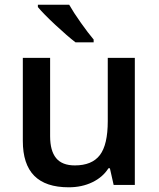

<svg xmlns="http://www.w3.org/2000/svg" viewBox="-20 -786 675 816"><path d="M378 -618Q355 -645 323.5 -689.5Q292 -734 274 -766H141V-756Q164 -728 215.5 -680Q267 -632 301 -606H378ZM553 -540H438V-271Q438 -171 404.5 -127Q371 -83 298 -83Q244 -83 218.5 -114Q193 -145 193 -207V-540H77V-187Q77 -88 125.5 -39Q174 10 272 10Q328 10 372.5 -11.5Q417 -33 441 -71H447L463 0H553Z"/></svg>

Font: OpenSansMMV
Style: Semibold
Weight: 600
Designer: Steve Matteson
Foundry: Ascender Corporation
Version: Version 6.000